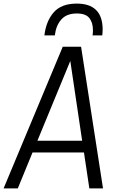

<svg xmlns="http://www.w3.org/2000/svg" viewBox="-40 -1048 671 1068"><path d="M529 -851H475Q477 -866 477 -880Q477 -922 457 -947.5Q437 -973 387 -973Q330 -973 300.5 -939Q271 -905 265 -851H207Q216 -930 258.5 -979Q301 -1028 387 -1028Q528 -1028 531 -889Q531 -871 529 -851ZM533 0H457L427 -200H141L59 0H-20L309 -788H411ZM417 -265 351 -709 168 -265Z"/></svg>

Font: Tanohe Sans
Style: Italic
Weight: 400
Designer: Village Type and Design LLC & Cristiano Sobral
Foundry: Cooper Hewitt Smithsonian Design Museum
Version: Version 1.00;September 29, 2021;FontCreator 13.0.0.2655 64-b